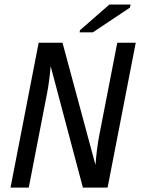

<svg xmlns="http://www.w3.org/2000/svg" viewBox="-20 -853 640 873"><path d="M356.9 0 210.4 -551.8Q203.1 -473.1 193.8 -427.7L110.8 0H27.8L155.8 -658.7H264.2L414.1 -103Q419.9 -178.7 431.2 -236.8L513.2 -658.7H597.2L469.2 0ZM341.8 -706.1 343.8 -715.8 477.5 -832.5H573.7L570.8 -818.4L402.3 -706.1Z"/></svg>

Font: Cousine
Style: Italic
Weight: 400
Italic angle: -12°
Monospace: yes
Designer: Steve Matteson
Foundry: Monotype Imaging Inc.
Version: Version 1.21